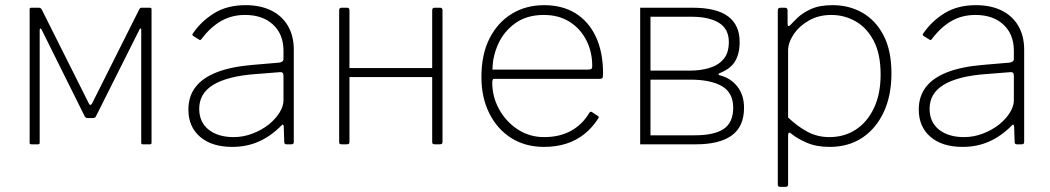

<svg xmlns="http://www.w3.org/2000/svg" viewBox="-20 -560 4075 745"><path d="M101 0Q95 0 95 -6V-524Q95 -530 101 -530H131Q138 -530 142 -523L325 -158Q327 -153 330.5 -153Q334 -153 337 -158L521 -525Q523 -528 524.5 -529Q526 -530 530 -530H562Q568 -530 568 -524V-6Q568 0 562 0H534Q528 0 528 -6V-445Q528 -449 525.5 -449.5Q523 -450 521 -445L353 -110Q350 -102 341 -102H321Q311 -102 308 -110L142 -444Q140 -449 137 -449Q134 -449 134 -444V-6Q134 0 128 0Z M1071 -72Q1030 -31 983.5 -10.5Q937 10 881 10Q802 10 756.5 -29Q711 -68 711 -135Q711 -186 738.5 -222Q766 -258 821 -279.5Q876 -301 958 -308L1063 -317Q1071 -318 1075.5 -321.5Q1080 -325 1080 -332V-363Q1080 -427 1039.5 -464.5Q999 -502 931 -502Q879 -502 838 -478.5Q797 -455 763 -410Q760 -406 758 -405Q756 -404 753 -406L729 -421Q727 -423 726.5 -425Q726 -427 729 -431Q761 -478 811.5 -509Q862 -540 933 -540Q990 -540 1032 -519.5Q1074 -499 1097 -460Q1120 -421 1120 -367V-10Q1120 -4 1117.5 -2Q1115 0 1110 0H1092Q1088 0 1085.5 -2Q1083 -4 1083 -9L1081 -70Q1079 -82 1071 -72ZM1080 -266Q1080 -282 1066 -280L977 -273Q918 -269 875.5 -258Q833 -247 806 -230Q779 -213 766 -190Q753 -167 753 -138Q753 -86 789.5 -57Q826 -28 887 -28Q924 -28 959.5 -41.5Q995 -55 1023 -77Q1051 -100 1065.5 -124.5Q1080 -149 1080 -171V-266Z M1336 -520V-12Q1336 -5 1334 -2.5Q1332 0 1324 0H1307Q1300 0 1298 -2Q1296 -4 1296 -10V-520Q1296 -530 1305 -530H1327Q1336 -530 1336 -520ZM1697 -520V-12Q1697 -5 1695 -2.5Q1693 0 1685 0H1668Q1661 0 1659 -2Q1657 -4 1657 -10V-520Q1657 -530 1666 -530H1688Q1697 -530 1697 -520ZM1326 -261Q1320 -261 1320 -267V-290Q1320 -296 1326 -296H1678Q1684 -296 1684 -290V-267Q1684 -261 1678 -261Z M1890 -240Q1890 -184 1917 -135.5Q1944 -87 1989.5 -57.5Q2035 -28 2091 -28Q2151 -28 2195 -52Q2239 -76 2266 -121Q2269 -126 2271.5 -126.5Q2274 -127 2277 -125L2300 -110Q2306 -106 2301 -100Q2278 -64 2247 -39.5Q2216 -15 2177 -2.5Q2138 10 2091 10Q2019 10 1964.5 -24Q1910 -58 1879 -119.5Q1848 -181 1848 -261Q1848 -349 1879.5 -411Q1911 -473 1966 -506.5Q2021 -540 2091 -540Q2162 -540 2213 -508.5Q2264 -477 2292 -417.5Q2320 -358 2320 -274Q2320 -268 2319 -261Q2318 -254 2307 -254H1896Q1893 -254 1891.5 -249.5Q1890 -245 1890 -240ZM2261 -290Q2272 -290 2275 -293Q2278 -296 2278 -304Q2278 -359 2255 -404Q2232 -449 2190 -475.5Q2148 -502 2090 -502Q2024 -502 1979.5 -470Q1935 -438 1913 -389Q1891 -340 1891 -290Z M2464 0V-530H2668Q2760 -530 2805 -496.5Q2850 -463 2850 -397Q2850 -352 2832.5 -322.5Q2815 -293 2772 -276Q2768 -275 2768 -272Q2768 -269 2772 -268Q2814 -258 2840.5 -225Q2867 -192 2867 -142Q2867 -69 2819.5 -34.5Q2772 0 2680 0ZM2676 -35Q2752 -35 2788.5 -60Q2825 -85 2825 -142Q2825 -200 2781.5 -225.5Q2738 -251 2658 -251H2504V-35ZM2658 -286Q2697 -286 2731.5 -296Q2766 -306 2787 -330Q2808 -354 2808 -397Q2808 -448 2769.5 -471.5Q2731 -495 2664 -495H2504V-286Z M3026 -530Q3036 -530 3036 -519V-468Q3036 -460 3039 -459Q3042 -458 3048 -464Q3056 -473 3074.5 -491Q3093 -509 3126 -524.5Q3159 -540 3211 -540Q3275 -540 3326.5 -510.5Q3378 -481 3408.5 -422.5Q3439 -364 3439 -275Q3439 -190 3409.5 -126Q3380 -62 3326.5 -26Q3273 10 3199 10Q3148 10 3111 -6Q3074 -22 3052 -40Q3044 -47 3041 -45Q3038 -43 3038 -33V155Q3038 165 3029 165H3006Q2998 165 2998 156V-518Q2998 -525 3000.5 -527.5Q3003 -530 3010 -530H3026ZM3038 -104Q3075 -69 3113.5 -48.5Q3152 -28 3198 -28Q3256 -28 3300.5 -57Q3345 -86 3371 -140.5Q3397 -195 3397 -271Q3397 -351 3370 -402Q3343 -453 3299.5 -477.5Q3256 -502 3206 -502Q3156 -502 3118 -480Q3080 -458 3059 -426Q3038 -394 3038 -364V-104Z M3905 -72Q3864 -31 3817.5 -10.5Q3771 10 3715 10Q3636 10 3590.5 -29Q3545 -68 3545 -135Q3545 -186 3572.5 -222Q3600 -258 3655 -279.5Q3710 -301 3792 -308L3897 -317Q3905 -318 3909.5 -321.5Q3914 -325 3914 -332V-363Q3914 -427 3873.5 -464.5Q3833 -502 3765 -502Q3713 -502 3672 -478.5Q3631 -455 3597 -410Q3594 -406 3592 -405Q3590 -404 3587 -406L3563 -421Q3561 -423 3560.5 -425Q3560 -427 3563 -431Q3595 -478 3645.5 -509Q3696 -540 3767 -540Q3824 -540 3866 -519.5Q3908 -499 3931 -460Q3954 -421 3954 -367V-10Q3954 -4 3951.5 -2Q3949 0 3944 0H3926Q3922 0 3919.5 -2Q3917 -4 3917 -9L3915 -70Q3913 -82 3905 -72ZM3914 -266Q3914 -282 3900 -280L3811 -273Q3752 -269 3709.5 -258Q3667 -247 3640 -230Q3613 -213 3600 -190Q3587 -167 3587 -138Q3587 -86 3623.5 -57Q3660 -28 3721 -28Q3758 -28 3793.5 -41.5Q3829 -55 3857 -77Q3885 -100 3899.5 -124.5Q3914 -149 3914 -171V-266Z"/></svg>

Font: Libre Franklin Thin
Style: Regular
Weight: 100
Designer: Pablo Impallari, Rodrigo Fuenzalida, Nhung Nguyen
Foundry: Impallari Type
Version: Version 3.000